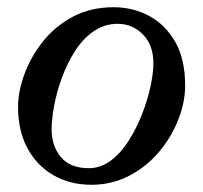

<svg xmlns="http://www.w3.org/2000/svg" viewBox="-20 -500 563 532"><path d="M233 12Q175 12 129 -14Q83 -40 56.5 -88.5Q30 -137 30 -204Q30 -246 47.5 -294Q65 -342 98.5 -384.5Q132 -427 181.5 -453.5Q231 -480 295 -480Q348 -480 393 -456Q438 -432 465.5 -384Q493 -336 493 -263Q493 -217 474 -168.5Q455 -120 420.5 -79Q386 -38 338 -13Q290 12 233 12ZM226 -34Q259 -34 287 -55Q315 -76 336.5 -110Q358 -144 373.5 -183.5Q389 -223 397 -260.5Q405 -298 405 -325Q405 -375 376 -404.5Q347 -434 306 -434Q269 -434 239 -413Q209 -392 187.5 -358Q166 -324 151.5 -284.5Q137 -245 130 -207Q123 -169 123 -141Q123 -96 148.5 -65Q174 -34 226 -34Z"/></svg>

Font: TsukuhouMincho
Style: Regular
Weight: 400
Designer: Iose
Foundry: Typographish
Version: Version 1.001; ttfautohint (v1.8.3)